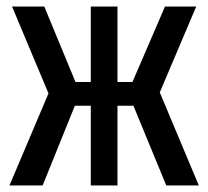

<svg xmlns="http://www.w3.org/2000/svg" viewBox="-20 -570 640 590"><path d="M9 0 129 -283 17 -550H116L212 -318H259V-550H341V-318H387L487 -550H583L471 -286L591 0H491L390 -245H341V0H259V-245H210L111 0Z"/></svg>

Font: JetBrains Mono NL SemiBold
Style: Regular
Weight: 600
Designer: Philipp Nurullin, Konstantin Bulenkov
Foundry: JetBrains
Version: Version 2.304; ttfautohint (v1.8.4.7-5d5b)